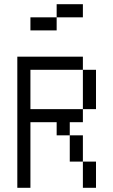

<svg xmlns="http://www.w3.org/2000/svg" viewBox="-20 -895 540 915"><path d="M375 -812.5V-875H250V-812.5H125V-750H250V-812.5ZM62.5 -625Q62.5 -625 62.5 0H125V-312.5H250V-250H312.5Q312.5 -250 312.5 -125H375Q375 -125 375 0H437.5Q437.5 0 437.5 -125H375Q375 -125 375 -250H312.5V-312.5H375V-375H125V-562.5H375V-375H437.5V-562.5H375V-625Z"/></svg>

Font: UnifontExMono
Style: Regular
Weight: 500
Version: Version 15.0.06